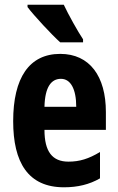

<svg xmlns="http://www.w3.org/2000/svg" viewBox="-20 -786 501 816"><path d="M251 -766H97V-756C123 -721 201 -637 236 -606H333V-619C312 -650 270 -725 251 -766ZM236 -557C104 -557 36 -455 36 -271C36 -96 99 10 252 10C310 10 360 -2 405 -28V-140C357 -111 318 -99 271 -99C202 -99 169 -142 169 -234H430V-310C430 -462 361 -557 236 -557ZM239 -451C280 -451 304 -408 304 -332H169C171 -417 198 -451 239 -451Z"/></svg>

Font: Noto Sans Oriya ExtCond Bold
Style: Bold
Weight: 700
Width: 2
Designer: Amélie Bonet and Sol Matas
Foundry: Google LLC
Version: Version 2.006